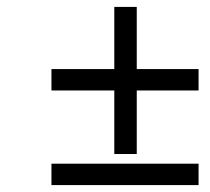

<svg xmlns="http://www.w3.org/2000/svg" viewBox="-20 -536 607 556"><path d="M129 -62V0H555V-62ZM129 -336V-274H311V-90H376V-274H555V-336H376V-516H311V-336Z"/></svg>

Font: fbb
Style: Italic
Weight: 400
Italic angle: -12°
Designer: David J. Perry, Michael Sharpe
Version: Version 0.991